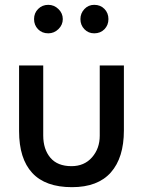

<svg xmlns="http://www.w3.org/2000/svg" viewBox="-20 -764 591 795"><path d="M121 -685Q121 -660 137.5 -643Q154 -626 180 -626Q204 -626 222 -643.5Q240 -661 240 -685Q240 -709 222 -726.5Q204 -744 180 -744Q155 -744 138 -727Q121 -710 121 -685ZM313 -685Q313 -660 329.5 -643Q346 -626 370 -626Q396 -626 412.5 -643Q429 -660 429 -685Q429 -710 412.5 -727Q396 -744 370 -744Q346 -744 329.5 -726.5Q313 -709 313 -685ZM393 -493V-202Q393 -149 361 -112.5Q329 -76 276 -76Q218 -76 188.5 -111Q159 -146 159 -203V-493H59V-221Q59 -107 113.5 -48Q168 11 278 11Q385 11 439 -50Q493 -111 493 -224V-493Z"/></svg>

Font: Geom
Style: Regular
Weight: 400
Version: Version 1.102